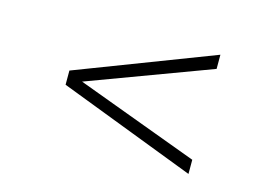

<svg xmlns="http://www.w3.org/2000/svg" viewBox="-75 -706 1150 812"><g transform="rotate(15 500.0 -300.0)"><path d="M799.8 -39.1 200.2 -269V-331.1L799.8 -561V-499L264.2 -299.8L799.8 -101.1Z"/></g></svg>

Font: Charis
Style: Bold Italic
Weight: 700
Italic angle: -11°
Designer: Walt Agee, Miriam Martin, Annie Olsen, Victor Gaultney, Lorna Priest, Alan Ward, Bob Hallissy, Martin Hosken, Sharon Cor
Foundry: SIL Global
Version: Version 7.000